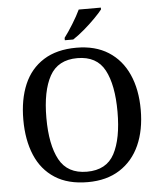

<svg xmlns="http://www.w3.org/2000/svg" viewBox="-61 -984 876 1046"><g transform="rotate(-5 377.0 -460.5)"><path d="M377 10Q269 10 197.5 -36Q126 -82 91 -165Q56 -248 56 -359Q56 -470 91 -552Q126 -634 198 -679.5Q270 -725 378 -725Q481 -725 552.5 -679.5Q624 -634 661 -551.5Q698 -469 698 -358Q698 -247 661 -164.5Q624 -82 552 -36Q480 10 377 10ZM377 -47Q484 -47 527.5 -129Q571 -211 571 -358Q571 -505 527.5 -586.5Q484 -668 378 -668Q272 -668 227 -586.5Q182 -505 182 -358Q182 -211 226.5 -129Q271 -47 377 -47ZM319 -784Q341 -813 367 -855Q393 -897 409 -931H530V-921Q517 -904 488.5 -875Q460 -846 426.5 -817.5Q393 -789 365 -771H319Z"/></g></svg>

Font: Noto Serif Bengali Medium
Style: Regular
Weight: 500
Designer: Juan Bruce, Universal Thirst, Indian Type Foundry and the Monotype Design Team.
Foundry: Monotype Imaging Inc.
Version: Version 2.003; ttfautohint (v1.8.4.7-5d5b)